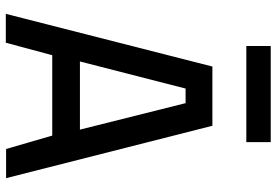

<svg xmlns="http://www.w3.org/2000/svg" viewBox="-162 -768 930 645"><g transform="rotate(90 302.5 -445.0)"><path d="M203 -694H402L578 -1H480L435 -156H165L123 0H26ZM186 -249H415L326 -604H277ZM134 -890H457V-808H134Z"/></g></svg>

Font: Panefresco 600wt
Style: Regular
Weight: 600
Designer: Campivisivi
Foundry: Campivisivi & Chank Co
Version: Version 1.001